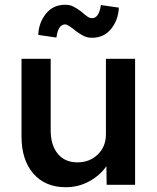

<svg xmlns="http://www.w3.org/2000/svg" viewBox="-20 -773 658 803"><path d="M255 10Q169 10 119.5 -47Q70 -104 70 -202V-527H192V-228Q192 -166 221.5 -130Q251 -94 304 -94Q355 -94 389 -127Q423 -160 423 -211V-527H545V0H426L425 -78Q398 -39 353 -14.5Q308 10 255 10ZM365 -615Q346 -615 331.5 -622Q317 -629 299 -642Q264 -671 253 -671Q223 -671 216 -616L140 -627Q142 -678 172 -715.5Q202 -753 252 -753Q272 -753 286 -746Q300 -739 318 -726Q335 -711 345 -704Q355 -697 365 -697Q394 -697 402 -752L477 -741Q475 -690 445 -652.5Q415 -615 365 -615Z"/></svg>

Font: Readex Pro Medium
Style: Regular
Weight: 500
Designer: Bonnie Shaver-Troup, Thomas Jockin
Foundry: Lexend
Version: Version 1.204; ttfautohint (v1.8.4.7-5d5b)